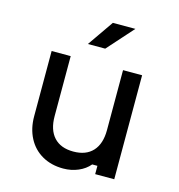

<svg xmlns="http://www.w3.org/2000/svg" viewBox="-122 -947 995 1070"><g transform="rotate(15 375.0 -412.0)"><path d="M630 0H520V-48H490Q465 -18 425 -1Q385 16 339 16Q270 16 217.5 -14Q165 -44 136.5 -98.5Q108 -153 108 -224V-600H218V-254Q218 -175 257 -132.5Q296 -90 369 -90Q442 -90 481 -132.5Q520 -175 520 -254V-600H630ZM397 -840H527L393 -690H293Z"/></g></svg>

Font: Martian Mono VF sWd Rg
Style: Regular
Weight: 400
Width: 6
Monospace: yes
Designer: Roman Shamin
Foundry: Evil Martians
Version: Version 1.100